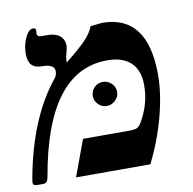

<svg xmlns="http://www.w3.org/2000/svg" viewBox="-73 -658 736 732"><g transform="rotate(-10 295.0 -292.5)"><path d="M396 -140.1Q417 -140.1 425.3 -144.5Q433.6 -148.9 441.9 -162.1Q481 -227.5 481 -301.8Q481 -358.4 449.7 -388.7Q418.5 -418.9 357.9 -418.9Q125.5 -418.9 57.1 -20Q54.7 -7.3 50 -2.2Q45.4 2.9 35.2 2.9H11.2Q-2.9 2.9 -2.9 -9.8L-1 -23.9Q41 -254.9 151.9 -389.2Q158.2 -400.4 158.2 -413.1Q158.2 -439.9 107.9 -439.9Q57.1 -439.9 57.1 -496.1Q57.1 -531.2 70.8 -559.6Q84.5 -587.9 101.1 -587.9Q111.8 -587.9 111.8 -578.1L110.8 -565.9Q110.8 -553.2 128.9 -553.2H150.9Q182.1 -553.2 199 -539.1Q215.8 -524.9 215.8 -500Q215.8 -492.7 210.4 -473.6Q205.1 -454.1 205.1 -444.8V-441.4L206.1 -438Q260.3 -481.4 284.9 -507.1Q309.6 -532.7 318.8 -558.1L363.8 -563Q540 -563 540 -331.1Q540 -259.3 517.1 -172.1Q494.1 -85 452.1 0H164.1L215.8 -140.1ZM280.8 -293.5Q280.8 -313.5 294.4 -327.1Q308.1 -340.8 327.6 -340.8Q346.2 -340.8 360.6 -327.4Q375 -314 375 -293.5Q375 -275.4 360.6 -261.5Q346.2 -247.6 327.6 -247.6Q308.1 -247.6 294.4 -261.7Q280.8 -275.9 280.8 -293.5Z"/></g></svg>

Font: Liberation Serif
Style: Bold Italic
Weight: 700
Italic angle: -16.333°
Designer: Steve Matteson
Foundry: Ascender Corporation
Version: Version 2.1.5